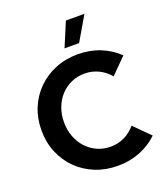

<svg xmlns="http://www.w3.org/2000/svg" viewBox="-173 -1098 1078 1233"><g transform="rotate(-20 366.0 -481.5)"><path d="M694.3 -91.8Q643.1 -42 572.8 -13.7Q502.4 14.6 419.9 14.6Q336.4 14.6 266.1 -13.9Q195.8 -42.5 143.8 -94Q91.8 -145.5 63 -214.8Q34.2 -284.2 34.2 -366.2Q34.2 -448.2 63 -517.8Q91.8 -587.4 143.8 -638.7Q195.8 -689.9 266.1 -718.5Q336.4 -747.1 419.9 -747.1Q502 -747.1 572 -718.8Q642.1 -690.4 693.4 -640.1L588.4 -534.7Q557.6 -572.3 513.4 -594Q469.2 -615.7 417.5 -615.7Q368.2 -615.7 326.4 -596.9Q284.7 -578.1 253.4 -544.2Q222.2 -510.3 205.1 -464.8Q188 -419.4 188 -366.7Q188 -313 205.1 -267.6Q222.2 -222.2 253.4 -188.2Q284.7 -154.3 326.4 -135.5Q368.2 -116.7 417.5 -116.7Q469.2 -116.7 513.2 -138.4Q557.1 -160.2 587.9 -197.8ZM453.1 -811.5H353.5L422.9 -976.6H549.8Z"/></g></svg>

Font: Kumbh Sans
Style: Bold
Weight: 700
Version: Version 1.005